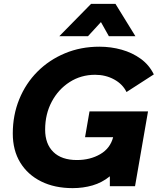

<svg xmlns="http://www.w3.org/2000/svg" viewBox="-20 -961 814 991"><path d="M442 -386H744L677 0H547V-51Q506 -18 457.5 -4Q409 10 355 10Q262 10 192.5 -24.5Q123 -59 84.5 -122Q46 -185 46 -272Q46 -367 79.5 -449Q113 -531 173.5 -591.5Q234 -652 315.5 -686Q397 -720 493 -720Q553 -720 608 -704.5Q663 -689 706.5 -657.5Q750 -626 774 -577L633 -486Q613 -527 569 -551Q525 -575 471 -575Q398 -575 339.5 -537.5Q281 -500 247 -436Q213 -372 213 -292Q213 -218 255.5 -176.5Q298 -135 377 -135Q445 -135 497 -165Q549 -195 564 -253H419ZM679 -774H542L501 -847L434 -774H286L450 -941H576Z"/></svg>

Font: Livvic
Style: Bold Italic
Weight: 700
Italic angle: -10°
Designer: Jacques Le Bailly, Baron von Fonthausen
Version: Version 1.001; ttfautohint (v1.8.2)